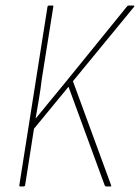

<svg xmlns="http://www.w3.org/2000/svg" viewBox="-20 -675 506 695"><path d="M54 0Q49 0 50 -5L152 -651Q153 -655 158 -655H169Q174 -655 173 -651L131 -387Q127 -352 121 -317Q115 -282 109 -247H110Q136 -279 162.5 -311Q189 -343 216 -376L440 -652Q442 -655 446 -655H463Q465 -655 466 -654Q467 -653 465 -650L244 -381L382 -5Q383 -2 382.5 -1Q382 0 379 0H365Q361 0 359 -4L228 -361L103 -209L71 -5Q70 0 65 0Z"/></svg>

Font: Sofia Sans Condensed Thin
Style: Italic
Weight: 250
Italic angle: -9°
Version: Version 4.100